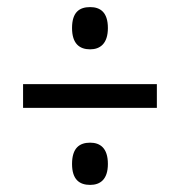

<svg xmlns="http://www.w3.org/2000/svg" viewBox="-20 -628 507 541"><path d="M234 -489C262 -489 284 -505 284 -549C284 -594 262 -608 234 -608C204 -608 183 -594 183 -549C183 -505 204 -489 234 -489ZM45 -324H422V-391H45ZM234 -107C262 -107 284 -122 284 -166C284 -211 262 -226 234 -226C204 -226 183 -211 183 -166C183 -122 204 -107 234 -107Z"/></svg>

Font: Noto Serif Georgian Condensed Bold
Style: Regular
Weight: 700
Width: 3
Designer: Monotype Design Team, Akaki Razmadze
Foundry: Google LLC
Version: Version 2.003